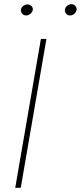

<svg xmlns="http://www.w3.org/2000/svg" viewBox="-20 -897 386 917"><path d="M201.7 -710.9 79.1 0H52.7L175.3 -710.9ZM80.1 -851.1Q81.5 -860.4 90.6 -868.2Q99.6 -876 111.3 -876Q122.6 -876 130.4 -867.7Q138.2 -859.4 136.7 -850.1Q135.3 -839.8 125.5 -831.5Q115.7 -823.2 105 -823.2Q92.8 -823.2 85.7 -832Q78.6 -840.8 80.1 -851.1ZM290 -851.1Q291.5 -860.8 300.5 -868.9Q309.6 -877 320.8 -877Q333 -877 340.1 -868.4Q347.2 -859.9 345.7 -850.1Q344.2 -839.8 335.2 -831.5Q326.2 -823.2 314.5 -823.2Q302.7 -823.2 295.7 -832Q288.6 -840.8 290 -851.1Z"/></svg>

Font: Roboto Condensed Thin
Style: Italic
Weight: 250
Italic angle: -12°
Designer: Christian Robertson
Foundry: Google
Version: Version 3.008; 2023